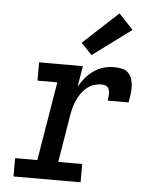

<svg xmlns="http://www.w3.org/2000/svg" viewBox="-55 -831 709 878"><g transform="rotate(5 300.0 -392.5)"><path d="M40 0V-84H142L202 -446H111V-530H312L296 -434Q308 -456 324.5 -475.5Q341 -495 361.5 -509.5Q382 -524 406 -531Q430 -538 454 -538Q472 -538 490 -534.5Q508 -531 520 -519Q532 -507 537 -490.5Q542 -474 542.5 -455.5Q543 -437 540.5 -419Q538 -401 535 -383H439Q440 -391 441 -399Q442 -407 442 -415.5Q442 -424 440 -431.5Q438 -439 433 -444.5Q428 -450 420 -452Q412 -454 404 -454Q386 -454 368.5 -448Q351 -442 336.5 -430Q322 -418 311.5 -402.5Q301 -387 293.5 -370.5Q286 -354 281.5 -336.5Q277 -319 274 -302L238 -84H348V0ZM347 -584 297 -636 458 -785 524 -715Z"/></g></svg>

Font: Iosevka Curly Slab MdExObl
Style: Regular
Weight: 500
Width: 7
Italic angle: -9°
Monospace: yes
Designer: Belleve Invis
Foundry: Belleve Invis
Version: Version 11.1.0; ttfautohint (v1.8.3)